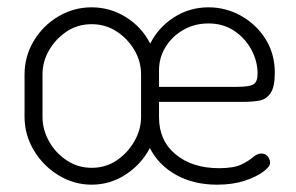

<svg xmlns="http://www.w3.org/2000/svg" viewBox="-20 -498 808 524"><path d="M230 6Q182 6 140 -19.5Q98 -45 72.5 -87.5Q47 -130 47 -179V-295Q47 -344 72 -386Q97 -428 139 -453Q181 -478 230 -478Q281 -478 324 -451Q367 -424 390 -379Q412 -423 454.5 -450.5Q497 -478 549 -478Q597 -478 638.5 -454.5Q680 -431 705 -391Q730 -351 730 -299Q730 -261 718.5 -244Q707 -227 688 -223.5Q669 -220 646 -220H414V-178Q414 -114 459.5 -76.5Q505 -39 578 -39Q618 -39 638.5 -49Q659 -59 670.5 -69Q682 -79 693 -79Q700 -79 705 -76Q710 -73 713.5 -67Q717 -61 717 -53Q717 -43 698 -29Q679 -15 647 -4.5Q615 6 572 6Q509 6 461 -20.5Q413 -47 389 -94Q366 -50 323.5 -22Q281 6 230 6ZM230 -40Q268 -40 298 -60Q328 -80 346.5 -112Q365 -144 365 -179V-295Q365 -330 347 -361Q329 -392 298.5 -412Q268 -432 230 -432Q192 -432 162 -412Q132 -392 114 -361Q96 -330 96 -295V-179Q96 -144 114 -112Q132 -80 162.5 -60Q193 -40 230 -40ZM414 -261H627Q661 -261 672 -268Q683 -275 683 -297Q683 -331 666 -362.5Q649 -394 619 -414Q589 -434 549 -434Q511 -434 480.5 -416.5Q450 -399 432 -370Q414 -341 414 -306Z"/></svg>

Font: Dosis ExtraLight Light
Style: Regular
Weight: 300
Version: Version 3.001; ttfautohint (v1.8.2)